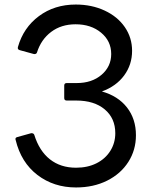

<svg xmlns="http://www.w3.org/2000/svg" viewBox="-20 -806 709 846"><path d="M49 -189 48 -193Q48 -200 56 -202L117 -219H120Q128 -219 131 -212Q153 -141 200 -104Q247 -67 315 -67Q366 -67 405 -86.5Q444 -106 466 -141Q488 -176 488 -219Q488 -285 441.5 -324Q395 -363 316 -363H274Q263 -363 263 -374V-429Q263 -440 274 -440H318Q385 -440 427.5 -476.5Q470 -513 470 -568Q470 -625 425.5 -662Q381 -699 313 -699Q250 -699 205.5 -665.5Q161 -632 143 -575Q142 -571 138 -569Q134 -567 129 -568L67 -585Q56 -588 59 -599Q83 -684 151.5 -735Q220 -786 314 -786Q384 -786 441 -759.5Q498 -733 530 -686.5Q562 -640 562 -582Q562 -521 527 -473.5Q492 -426 429 -403Q500 -383 539.5 -332.5Q579 -282 579 -210Q579 -145 545.5 -92.5Q512 -40 452 -10Q392 20 315 20Q217 20 145 -35Q73 -90 49 -189Z"/></svg>

Font: LINE Seed JP_TTF Regular
Style: Regular
Weight: 400
Designer: LINE & Fontrix & Fontworks
Version: Version 1.002